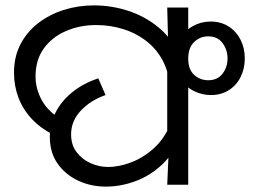

<svg xmlns="http://www.w3.org/2000/svg" viewBox="-20 -686 939 713"><path d="M762 -606Q800 -606 828.5 -588Q857 -570 873 -539Q889 -508 889 -469Q889 -431 873.5 -400Q858 -369 829.5 -351Q801 -333 763 -333Q730 -333 700 -348Q670 -363 651 -393Q632 -423 632 -468Q632 -511 649.5 -542Q667 -573 697 -589.5Q727 -606 762 -606ZM753 -551Q723 -551 701 -530Q679 -509 679 -468Q679 -428 701 -408Q723 -388 753 -388Q788 -388 806.5 -412.5Q825 -437 825 -469Q825 -501 806.5 -526Q788 -551 753 -551ZM179 -185Q130 -210 97.5 -245Q65 -280 48.5 -323.5Q32 -367 32 -416Q32 -476 56.5 -522.5Q81 -569 123 -601Q165 -633 218 -649.5Q271 -666 329 -666Q394 -666 455.5 -646Q517 -626 566 -586.5Q615 -547 644 -487Q673 -427 673 -347L611 -344Q611 -405 589 -451.5Q567 -498 528.5 -529.5Q490 -561 440.5 -577Q391 -593 337 -593Q277 -593 225.5 -571Q174 -549 143 -506.5Q112 -464 112 -402Q112 -356 135.5 -313.5Q159 -271 208 -243L179 -185ZM373 7Q317 7 269.5 -15.5Q222 -38 193.5 -79Q165 -120 165 -178Q165 -227 187 -269.5Q209 -312 249.5 -344.5Q290 -377 345 -395L372 -333Q317 -314 280.5 -275.5Q244 -237 244 -187Q244 -148 264.5 -121Q285 -94 316.5 -80Q348 -66 381 -66Q424 -66 469.5 -84Q515 -102 553 -137Q591 -172 612 -224L650 -180Q626 -116 581.5 -74.5Q537 -33 482.5 -13Q428 7 373 7ZM606 -115 601 -153V-462L605 -501L601 -658H679V0H601Z"/></svg>

Font: loriya05
Style: Book
Weight: 400
Designer: Jelle Bosma - Monotype Design Team
Foundry: Monotype Imaging Inc.
Version: Version 2.003